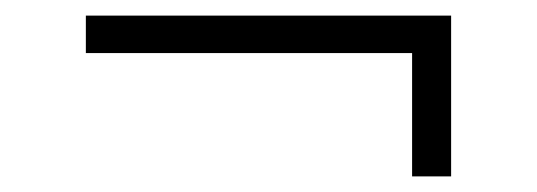

<svg xmlns="http://www.w3.org/2000/svg" viewBox="-20 -455 688 246"><path d="M508 -229V-387H90V-435H558V-229Z"/></svg>

Font: Geologica-Sharp
Style: Regular
Weight: 100
Designer: Sindre Bremnes, Frode Helland
Foundry: Monokrom Skriftforlag AS
Version: Version 1.010;gftools[0.9.28]